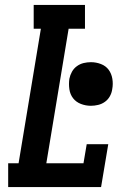

<svg xmlns="http://www.w3.org/2000/svg" viewBox="-20 -755 540 775"><path d="M13 0V-96H55L145 -639H116V-735H323V-639H257L167 -96H317L330 -173H417L388 0ZM347 -328Q326 -328 306.5 -335.5Q287 -343 275 -358.5Q263 -374 260 -395Q257 -416 260 -437Q263 -452 270.5 -465.5Q278 -479 290.5 -488Q303 -497 317.5 -500.5Q332 -504 347 -504Q368 -504 387.5 -496.5Q407 -489 418.5 -473.5Q430 -458 433.5 -437Q437 -416 433 -395Q431 -380 423.5 -366.5Q416 -353 403.5 -344Q391 -335 376 -331.5Q361 -328 347 -328Z"/></svg>

Font: Iosevka Slab Oblique
Style: Bold
Weight: 700
Italic angle: -9°
Monospace: yes
Designer: Belleve Invis
Foundry: Belleve Invis
Version: Version 11.1.1; ttfautohint (v1.8.3)